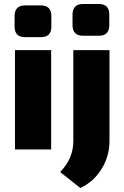

<svg xmlns="http://www.w3.org/2000/svg" viewBox="-20 -748 623 961"><path d="M396 -728H475Q527 -728 527 -675V-622Q527 -569 475 -569H396Q343 -569 343 -622V-675Q343 -728 396 -728ZM106 -721H185Q237 -721 237 -667V-615Q237 -562 185 -562H106Q53 -562 53 -615V-667Q53 -721 106 -721ZM236 0H55V-497H236ZM528 -497V-42Q528 33 488.5 97.5Q449 162 382 193L281 113Q347 46 347 -42V-497Z"/></svg>

Font: Ezarion Extra Bold
Style: Regular
Weight: 800
Designer: Natanael Gama
Version: Version 1.001;PS 001.001;hotconv 1.0.70;makeotf.lib2.5.58329